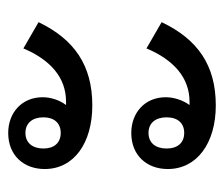

<svg xmlns="http://www.w3.org/2000/svg" viewBox="-59 -523 546 468"><g transform="rotate(-90 214.0 -289.0)"><path d="M191 -337C289 -337 352 -381 394 -468L330 -505C302 -439 259 -401 200 -401C197 -401 195 -401 192 -401C205 -418 211 -440 211 -458C211 -509 173 -542 124 -542C69 -542 36 -504 36 -453C36 -382 99 -337 191 -337ZM124 -414C100 -414 86 -430 86 -456C86 -483 100 -500 124 -500C148 -500 162 -483 162 -456C162 -430 148 -414 124 -414ZM191 -36C289 -36 352 -80 394 -168L330 -205C302 -138 258 -100 200 -100C197 -100 195 -100 192 -100C205 -118 211 -140 211 -158C211 -209 173 -242 124 -242C69 -242 36 -204 36 -153C36 -82 99 -36 191 -36ZM124 -113C100 -113 86 -129 86 -156C86 -183 100 -200 124 -200C148 -200 162 -183 162 -156C162 -129 148 -113 124 -113Z"/></g></svg>

Font: Noto Sans Thai Looped SemiCondensed
Style: Regular
Weight: 400
Width: 4
Designer: Sasikarn Vongin, Ben Mitchell
Foundry: The Fontpad Ltd
Version: Version 1.001